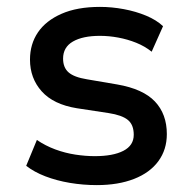

<svg xmlns="http://www.w3.org/2000/svg" viewBox="-20 -528 554 557"><path d="M261 9Q221 9 182.5 2.5Q144 -4 111.5 -16.5Q79 -29 56 -47L87 -122Q112 -105 140.5 -94.5Q169 -84 198.5 -79.5Q228 -75 255 -75Q308 -75 338 -90.5Q368 -106 368 -137Q368 -166 351 -180Q334 -194 295 -200L203 -214Q135 -225 101 -263Q67 -301 67 -355Q67 -400 90 -434Q113 -468 158.5 -488Q204 -508 270 -508Q304 -508 339 -501.5Q374 -495 404 -482.5Q434 -470 453 -452L420 -378Q400 -394 375 -404Q350 -414 323 -419Q296 -424 270 -424Q220 -424 191.5 -407.5Q163 -391 163 -358Q163 -332 179 -318Q195 -304 232 -298L320 -283Q395 -270 429.5 -233.5Q464 -197 464 -139Q464 -94 439.5 -60.5Q415 -27 369 -9Q323 9 261 9Z"/></svg>

Font: Nunito Sans 7pt SemiCondensed SemiBold
Style: Regular
Weight: 600
Width: 4
Designer: Vernon Adams
Foundry: Vernon Adams
Version: Version 3.101;gftools[0.9.27]